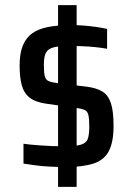

<svg xmlns="http://www.w3.org/2000/svg" viewBox="-20 -716 517 744"><path d="M231 -68Q200 -69 171 -70.5Q142 -72 116.5 -75.5Q91 -79 71 -82V-159Q83 -157 100 -155.5Q117 -154 137 -152.5Q157 -151 179.5 -150Q202 -149 226 -149Q273 -149 294 -155.5Q315 -162 320.5 -179Q326 -196 326 -226Q326 -258 322 -272Q318 -286 307 -290.5Q296 -295 274 -298L160 -314Q117 -320 94.5 -338Q72 -356 64 -387Q56 -418 56 -462Q56 -509 68.5 -539.5Q81 -570 105 -587Q129 -604 164.5 -611Q200 -618 246 -619Q278 -619 303 -617Q328 -615 350 -612Q372 -609 395 -604V-527Q373 -531 348 -533.5Q323 -536 298 -537Q273 -538 252 -538Q223 -538 203.5 -535.5Q184 -533 172 -526Q160 -519 155 -504.5Q150 -490 150 -465Q150 -435 153.5 -421Q157 -407 168 -402Q179 -397 201 -394L317 -380Q354 -375 376.5 -361.5Q399 -348 409.5 -317Q420 -286 420 -228Q420 -166 402 -131Q384 -96 343 -82.5Q302 -69 231 -68ZM205 8V-696H277V8Z"/></svg>

Font: Saira SemiCondensed Medium
Style: Regular
Weight: 500
Width: 4
Designer: Hector Gatti with collaboration of the Omnibus-Type team
Foundry: Omnibus-Type
Version: Version 1.101